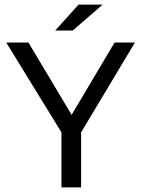

<svg xmlns="http://www.w3.org/2000/svg" viewBox="-20 -811 615 831"><path d="M564 -627 331 -238V0H246V-238L7 -627H103L290 -314L476 -627ZM424 -791 295 -679H219L320 -791Z"/></svg>

Font: Blinker
Style: Regular
Weight: 400
Designer: Juergen Huber
Foundry: supertype
Version: 1.017